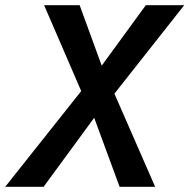

<svg xmlns="http://www.w3.org/2000/svg" viewBox="-41 -720 730 740"><path d="M521 -700 351 -467 266 -700H129L272 -369L-21 0H127L322 -266L420 0H557L400 -359L669 -700Z"/></svg>

Font: Jost Medium
Style: Italic
Weight: 500
Italic angle: -5°
Version: Version 3.710